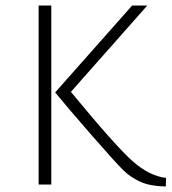

<svg xmlns="http://www.w3.org/2000/svg" viewBox="-20 -669 622 696"><path d="M514 -649 237 -336Q401 -137 461.5 -84Q522 -31 582 -24L581 7Q525 6 490 -9.5Q455 -25 428 -51Q401 -77 312.5 -178.5Q224 -280 180 -334L459 -649ZM166 -649V0H120V-649Z"/></svg>

Font: Julius Sans One
Style: Regular
Weight: 400
Designer: Luciano Vergara
Foundry: LatinoType
Version: Version 1.001